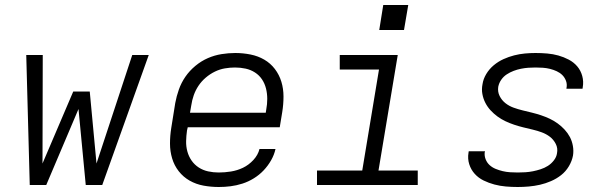

<svg xmlns="http://www.w3.org/2000/svg" viewBox="-20 -740 2440 768"><path d="M99 0 85 -520H151L150 -86L273 -374H339L366 -86L509 -520H575L389 0H323L294 -304L165 0Z M855 8Q824 8 794 2.5Q764 -3 738.5 -17.5Q713 -32 695 -55Q677 -78 668.5 -106.5Q660 -135 660 -166Q660 -197 665 -228L681 -328Q686 -355 695.5 -382Q705 -409 721.5 -433Q738 -457 761.5 -476.5Q785 -496 811.5 -507.5Q838 -519 866 -523.5Q894 -528 921 -528Q921 -528 921 -528Q921 -528 921 -528Q952 -528 982 -522Q1012 -516 1037 -501.5Q1062 -487 1079.5 -464Q1097 -441 1105.5 -413Q1114 -385 1114 -354Q1114 -323 1109 -292L1099 -231H731L728 -218Q725 -197 724.5 -175.5Q724 -154 729.5 -134Q735 -114 746.5 -97.5Q758 -81 775 -70Q792 -59 812.5 -54.5Q833 -50 855 -50Q879 -50 904 -54Q929 -58 952 -69Q975 -80 993.5 -100Q1012 -120 1018 -144H1082Q1077 -121 1064.5 -99Q1052 -77 1034.5 -58.5Q1017 -40 995 -26.5Q973 -13 949.5 -5.5Q926 2 902.5 5Q879 8 855 8ZM740 -289H1043L1045 -302Q1049 -323 1049 -344.5Q1049 -366 1044 -386Q1039 -406 1028 -422.5Q1017 -439 1000 -450Q983 -461 962.5 -465.5Q942 -470 920 -470Q900 -470 879.5 -466.5Q859 -463 839.5 -453.5Q820 -444 803 -429.5Q786 -415 774 -397Q762 -379 755 -359Q748 -339 745 -318Z M1248 0V-58H1429L1496 -462H1339V-520H1571L1494 -58H1651V0ZM1596 -620H1497L1513 -720H1613Z M2051 8Q2027 8 2003.5 6Q1980 4 1957.5 -2Q1935 -8 1914.5 -18Q1894 -28 1879 -44.5Q1864 -61 1857 -83Q1850 -105 1854 -129Q1854 -131 1854.5 -132.5Q1855 -134 1855 -135H1920Q1920 -134 1920 -133.5Q1920 -133 1919 -132Q1917 -117 1922.5 -103Q1928 -89 1938.5 -79.5Q1949 -70 1962.5 -64.5Q1976 -59 1990.5 -55.5Q2005 -52 2020.5 -51Q2036 -50 2051 -50Q2066 -50 2081.5 -51Q2097 -52 2112 -55Q2127 -58 2142.5 -63Q2158 -68 2171.5 -76.5Q2185 -85 2195.5 -98.5Q2206 -112 2208 -127Q2212 -147 2203 -164.5Q2194 -182 2179.5 -193Q2165 -204 2147.5 -210.5Q2130 -217 2111 -221.5Q2092 -226 2073.5 -230.5Q2055 -235 2037 -241Q2019 -247 2002 -255Q1985 -263 1970 -274Q1955 -285 1942.5 -298.5Q1930 -312 1921.5 -328.5Q1913 -345 1909.5 -364Q1906 -383 1910 -403Q1913 -424 1925 -444Q1937 -464 1955 -479Q1973 -494 1994 -503.5Q2015 -513 2036.5 -518.5Q2058 -524 2079.5 -526Q2101 -528 2122 -528Q2146 -528 2169 -526Q2192 -524 2213.5 -518Q2235 -512 2255 -501.5Q2275 -491 2289 -474.5Q2303 -458 2309 -436Q2315 -414 2311 -391Q2311 -389 2310.5 -387.5Q2310 -386 2310 -385H2245Q2246 -386 2246 -386.5Q2246 -387 2246 -388Q2249 -403 2244 -416.5Q2239 -430 2229.5 -439.5Q2220 -449 2207 -455Q2194 -461 2180 -464.5Q2166 -468 2151.5 -469Q2137 -470 2122 -470Q2108 -470 2093.5 -469Q2079 -468 2064 -465Q2049 -462 2034.5 -456.5Q2020 -451 2007 -442.5Q1994 -434 1985 -421Q1976 -408 1973 -393Q1970 -373 1978.5 -356Q1987 -339 2001.5 -327.5Q2016 -316 2034 -309.5Q2052 -303 2070.5 -298.5Q2089 -294 2107.5 -289.5Q2126 -285 2144 -279Q2162 -273 2179 -265Q2196 -257 2211 -246Q2226 -235 2238.5 -221.5Q2251 -208 2259.5 -192Q2268 -176 2271.5 -156.5Q2275 -137 2272 -118Q2268 -96 2255.5 -75Q2243 -54 2224.5 -39.5Q2206 -25 2184 -15.5Q2162 -6 2140 -1Q2118 4 2095.5 6Q2073 8 2051 8Z"/></svg>

Font: Iosevka SS04 Lt Ex Obl
Style: Regular
Weight: 300
Width: 7
Italic angle: -9°
Monospace: yes
Designer: Belleve Invis
Foundry: Belleve Invis
Version: Version 19.0.0; ttfautohint (v1.8.4)